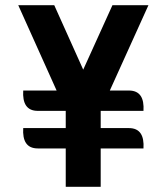

<svg xmlns="http://www.w3.org/2000/svg" viewBox="-20 -718 639 736"><path d="M197 -371H69C66 -322 82 -293 125 -293H232V-227H69C66 -178 82 -149 125 -149H232V-2H366V-149H530C533 -198 517 -227 474 -227H366V-293H530C533 -342 517 -371 474 -371H401L549 -698H411L299 -451L188 -698H50Z"/></svg>

Font: Mesarto
Style: Regular
Weight: 700
Designer: Mohamed Gaber
Foundry: Kief Type Foundry
Version: Version 2.020